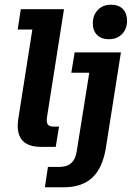

<svg xmlns="http://www.w3.org/2000/svg" viewBox="-20 -622 561 813"><path d="M155 0Q96 0 72 -30.5Q48 -61 58 -122L117 -497H55L68 -583H251L179 -126Q176 -105 182 -95.5Q188 -86 208 -86H230L216 0ZM170 171 183 85H230Q263 85 281.5 68.5Q300 52 305 18L358 -314H282L296 -400H492L428 6Q414 90 370.5 130.5Q327 171 250 171ZM441 -456Q409 -456 391 -474Q373 -492 373 -524Q373 -557 394 -579.5Q415 -602 450 -602Q483 -602 500.5 -583.5Q518 -565 518 -534Q518 -500 497 -478Q476 -456 441 -456Z"/></svg>

Font: Rokkitt SemiBold
Style: Bold Italic
Weight: 700
Italic angle: -9°
Version: Version 3.103